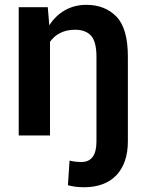

<svg xmlns="http://www.w3.org/2000/svg" viewBox="-20 -558 604 791"><path d="M506.8 -325.2C506.8 -401.9 491.2 -456.5 460 -489.3C428.2 -522 386.7 -538.1 335.4 -538.1C269.5 -538.1 216.8 -506.3 183.1 -453.6L176.8 -528.3H57.1V0H186V-385.7C207.5 -416.5 242.2 -435.5 289.6 -435.5C317.4 -435.5 339.4 -427.7 354.5 -411.6C369.6 -395.5 377.4 -366.2 377.4 -324.7V24.4C377.4 81.1 356.9 109.4 315.4 109.4C299.3 109.4 280.3 107.4 266.6 103.5L259.8 205.1C283.7 211.4 303.2 213.4 327.1 213.4C439 213.4 506.8 146 506.8 24.4Z"/></svg>

Font: Vazirmatn SemiBold
Style: Regular
Weight: 600
Designer: Saber Rastikerdar
Foundry: Saber Rastikerdar
Version: Version 33.003